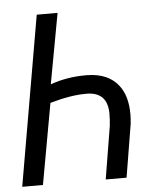

<svg xmlns="http://www.w3.org/2000/svg" viewBox="-52 -757 685 802"><g transform="rotate(-5 291.0 -355.5)"><path d="M8.8 0 131.8 -710.9H219.2L165 -416Q233.9 -440.9 313.5 -440.9Q316.4 -440.9 319.3 -440.9Q409.2 -439.5 451.7 -382.8Q485.4 -338.4 485.4 -263.2Q485.4 -243.7 482.9 -221.7L446.3 0H358.9L395.5 -222.2Q398.4 -249 398.4 -274.4Q397 -361.3 314.9 -363.8Q311.5 -363.8 307.6 -363.8Q243.2 -363.8 156.7 -338.9L95.7 0Z"/></g></svg>

Font: MAUL Condensed Italic
Style: Condenced Regular Italic
Weight: 400
Italic angle: -12°
Designer: MAUL
Version: Version 1.0; 2020; ttfautohint (v1.8.3)